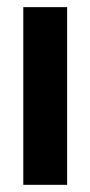

<svg xmlns="http://www.w3.org/2000/svg" viewBox="-20 -515 252 535"><path d="M44.9 -495.1H167V0H44.9Z"/></svg>

Font: Moniqa Black Paragraph
Style: Regular
Weight: 900
Designer: Rajesh Rajput
Foundry: Rajesh Rajput
Version: Version 1.000